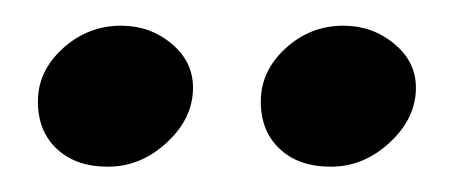

<svg xmlns="http://www.w3.org/2000/svg" viewBox="-20 -800 357 151"><path d="M75.2 -779.8Q98.1 -779.8 115 -765.6Q131.8 -751.5 131.8 -731Q131.8 -707 111.3 -688Q90.8 -668.9 64.9 -668.9Q39.6 -668.9 24.7 -682.9Q9.8 -696.8 9.8 -720.2Q9.8 -744.1 29.5 -762Q49.3 -779.8 75.2 -779.8ZM250 -779.8Q272.9 -779.8 290 -765.6Q307.1 -751.5 307.1 -731Q307.1 -707 286.6 -688Q266.1 -668.9 240.2 -668.9Q214.8 -668.9 200 -682.9Q185.1 -696.8 185.1 -720.2Q185.1 -744.1 204.6 -762Q224.1 -779.8 250 -779.8Z"/></svg>

Font: Libre Caslon Text
Style: Italic
Weight: 400
Italic angle: -25°
Designer: Pablo Impallari, Rodrigo Fuenzalida
Foundry: Pablo Impallari, Rodrigo Fuenzalida
Version: Version 1.002